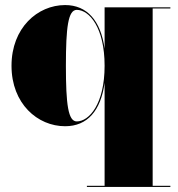

<svg xmlns="http://www.w3.org/2000/svg" viewBox="-20 -489 703 759"><path d="M653.5 245.5H583.5V-455.5H653.5V-460H393.5V-296.5C378.5 -406.5 324.5 -469 237.5 -469C128.5 -469 25.5 -379 25.5 -229C25.5 -79 128.5 10 237.5 10C325.5 10 378.5 -51.5 393.5 -161.5V245.5H323.5V250H653.5ZM393.5 -229C393.5 -78 332.5 -9 283.5 -9C249.5 -9 240.5 -75.5 240.5 -229C240.5 -382.5 249.5 -450 283.5 -450C332.5 -450 393.5 -380.5 393.5 -229Z"/></svg>

Font: Bodoni* 36pt Fatface
Style: Regular
Weight: 900
Version: Version 2.3